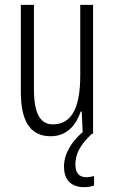

<svg xmlns="http://www.w3.org/2000/svg" viewBox="-20 -603 472 792"><path d="M291 75C291 32 310 -5 359 -51H364V-583H311V-291C311 -154 273 -90 198 -90C146 -90 120 -135 120 -236V-583H66V-224C66 -107 102 -41 189 -41C257 -41 294 -88 313 -143H317L321 -58C275 -19 244 32 244 84C244 139 273 169 327 169C344 169 359 166 368 162V123C362 125 349 128 336 128C306 128 291 110 291 75Z"/></svg>

Font: Noto Sans Tamil UI ExtraCondensed Light
Style: Regular
Weight: 300
Width: 2
Designer: Jelle Bosma - Monotype Design Team
Foundry: Monotype Imaging Inc.
Version: Version 2.004